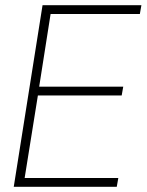

<svg xmlns="http://www.w3.org/2000/svg" viewBox="-20 -720 565 740"><path d="M33 0 144 -700H525L519 -666H175L131 -386H455L449 -352H126L75 -34H436L430 0Z"/></svg>

Font: Georama ExtraLight
Style: Italic
Weight: 200
Italic angle: -9°
Designer: Jean-Baptiste Levee
Foundry: Production Type
Version: Version 1.000